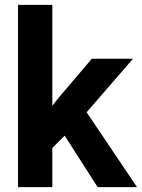

<svg xmlns="http://www.w3.org/2000/svg" viewBox="-20 -770 584 790"><path d="M246.1 -211.9 195.3 -161.1V0H54.2V-750H195.3V-334.5L222.7 -369.6L357.9 -528.3H527.3L336.4 -308.1L543.9 0H381.8Z"/></svg>

Font: Vazir
Style: Bold
Weight: 700
Designer: Saber Rastikerdar
Foundry: Saber Rastikerdar
Version: Version 30.0.0